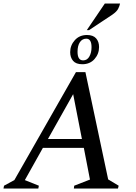

<svg xmlns="http://www.w3.org/2000/svg" viewBox="-40 -1077 776 1097"><path d="M-20 0 -17 -16 42 -48 394 -665H448L578 -52L638 -16L634 0H382L384 -16L474 -51L439 -232H205L102 -48L182 -16L179 0ZM234 -283H428L378 -539ZM430 -710Q394 -710 377.5 -729.5Q361 -749 361 -779Q361 -818 387.5 -847.5Q414 -877 457 -877Q492 -877 509 -858Q526 -839 526 -808Q526 -769 500 -739.5Q474 -710 430 -710ZM435 -732Q458 -732 470.5 -754Q483 -776 483 -807Q483 -856 453 -856Q430 -856 416.5 -836Q403 -816 403 -781Q403 -732 435 -732ZM456 -905 559 -1057H646Q643 -1042 635 -1026.5Q627 -1011 603 -994L469 -905Z"/></svg>

Font: Spectral Medium
Style: Italic
Weight: 500
Italic angle: -10°
Designer: Jean-Baptiste Levee
Foundry: Production Type
Version: Version 2.001